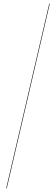

<svg xmlns="http://www.w3.org/2000/svg" viewBox="-20 -800 298 1070"><path d="M254.5 -780 14.5 250H17.5L257.5 -780Z"/></svg>

Font: Bodoni* 72pt
Style: Bold Italic
Weight: 700
Italic angle: -13°
Version: Version 2.3